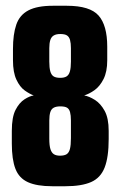

<svg xmlns="http://www.w3.org/2000/svg" viewBox="-20 -643 418 666"><path d="M161 3Q108 3 77 -11Q46 -25 33.5 -57.5Q21 -90 21 -145V-189Q21 -237 34 -262Q47 -287 65 -298.5Q83 -310 97 -312Q83 -317 66 -329Q49 -341 37 -366.5Q25 -392 25 -434V-473Q25 -524 36.5 -557.5Q48 -591 78.5 -607Q109 -623 163 -623H212Q292 -623 322 -589Q352 -555 352 -481V-434Q352 -394 339 -368.5Q326 -343 307.5 -330Q289 -317 272 -312Q289 -309 309 -296.5Q329 -284 343 -258.5Q357 -233 357 -189V-161Q357 -98 343 -62Q329 -26 296 -11.5Q263 3 207 3ZM188 -103Q203 -103 211 -108Q219 -113 222.5 -126Q226 -139 226 -164V-225Q226 -243 223 -254Q220 -265 212.5 -269.5Q205 -274 189 -274Q175 -274 166.5 -269.5Q158 -265 154.5 -254Q151 -243 151 -225V-162Q151 -138 155 -125.5Q159 -113 167 -108Q175 -103 188 -103ZM189 -373Q203 -373 211 -378Q219 -383 222.5 -395.5Q226 -408 226 -429V-476Q226 -493 223 -504Q220 -515 212.5 -520Q205 -525 189 -525Q175 -525 166.5 -520Q158 -515 154.5 -504Q151 -493 151 -476V-429Q151 -408 154.5 -395.5Q158 -383 166 -378Q174 -373 189 -373Z"/></svg>

Font: Smooch Sans Thin ExtraBold
Style: Regular
Weight: 800
Version: Version 1.010